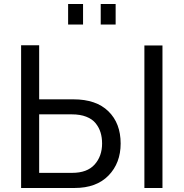

<svg xmlns="http://www.w3.org/2000/svg" viewBox="-20 -935 913 955"><path d="M318.8 -813V-915H393.1V-813ZM481 -813V-915H555.2V-813ZM85 0V-710H174.8V-440.9H345.2Q458.5 -440.9 519.3 -381.3Q580.1 -321.8 580.1 -221.2Q580.1 -124 519.8 -62Q459.5 0 351.1 0ZM698.2 0V-709H788.1V0ZM174.8 -75.2H338.9Q413.6 -75.2 450.7 -116.7Q487.8 -158.2 487.8 -221.2Q487.8 -251 480.2 -275.9Q472.7 -300.8 455.8 -321.8Q439 -342.8 408.9 -354.5Q378.9 -366.2 337.9 -366.2H174.8Z"/></svg>

Font: Rawline Medium
Style: Regular
Weight: 500
Designer: Matt McInerney, Pablo Impallari, Rodrigo Fuenzalida
Foundry: Matt McInerney, Pablo Impallari, Rodrigo Fuenzalida
Version: Version 4.020;PS 004.020;hotconv 1.0.88;makeotf.lib2.5.64775